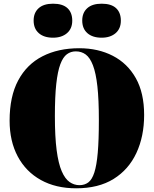

<svg xmlns="http://www.w3.org/2000/svg" viewBox="-20 -1005 832 1039"><path d="M392 14Q282 14 201 -31Q120 -76 76 -158.5Q32 -241 32 -352Q32 -483 78.5 -570Q125 -657 210 -700.5Q295 -744 409 -744Q511 -744 590.5 -703Q670 -662 715 -582Q760 -502 760 -383Q760 -267 718 -177Q676 -87 594.5 -36.5Q513 14 392 14ZM410 -3Q438 -3 458 -18Q478 -33 490.5 -71.5Q503 -110 509 -178.5Q515 -247 515 -355Q515 -466 507 -538Q499 -610 483 -651.5Q467 -693 444 -710Q421 -727 390 -727Q363 -727 342 -711.5Q321 -696 306.5 -657.5Q292 -619 284.5 -550.5Q277 -482 277 -377Q277 -265 286.5 -192.5Q296 -120 314 -78.5Q332 -37 356.5 -20Q381 -3 410 -3ZM530 -801Q481 -801 453 -825.5Q425 -850 425 -894Q425 -936 452 -960.5Q479 -985 530 -985Q582 -985 608 -961Q634 -937 634 -893Q634 -850 605.5 -825.5Q577 -801 530 -801ZM267 -801Q218 -801 190 -825.5Q162 -850 162 -894Q162 -936 189 -960.5Q216 -985 267 -985Q319 -985 345 -961Q371 -937 371 -893Q371 -850 342.5 -825.5Q314 -801 267 -801Z"/></svg>

Font: Literata 72pt Black
Style: Regular
Weight: 900
Designer: Latin by Veronika Burian and Jose Scaglione. Greek by Irene Vlachou. Cyrillic by Vera Evstafieva.
Foundry: TypeTogether
Version: Version 3.002